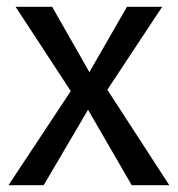

<svg xmlns="http://www.w3.org/2000/svg" viewBox="-20 -547 525 567"><path d="M480 0H369L240 -223L109 0H5L189 -278L26 -527H134L244 -334L355 -527H459L297 -282Z"/></svg>

Font: Wolseley Sans
Style: Regular
Weight: 400
Designer: Carrois Corporate & Edenspiekermann AG
Foundry: Carrois Corporate GbR & Edenspiekermann AG
Version: Version 4.202